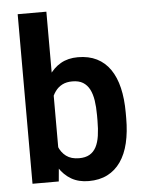

<svg xmlns="http://www.w3.org/2000/svg" viewBox="-54 -793 636 846"><g transform="rotate(-5 264.0 -370.0)"><path d="M56.2 -750H183.1V-117.2L172.4 0H56.2ZM492.7 -276.4V-252Q492.7 -190.9 481.2 -142.3Q469.7 -93.8 446 -59.8Q422.4 -25.9 387.2 -8.1Q352.1 9.8 304.7 9.8Q260.3 9.8 228 -8.8Q195.8 -27.3 173.8 -61.5Q151.9 -95.7 138.7 -141.8Q125.5 -188 119.1 -243.7V-284.7Q125 -339.8 138.2 -386.2Q151.4 -432.6 173.3 -466.8Q195.3 -501 227.5 -519.5Q259.8 -538.1 303.7 -538.1Q351.6 -538.1 387.2 -520.3Q422.9 -502.4 446.3 -468.5Q469.7 -434.6 481.2 -386.2Q492.7 -337.9 492.7 -276.4ZM365.7 -252V-276.4Q365.7 -312.5 361.3 -341.3Q356.9 -370.1 346.2 -390.9Q335.4 -411.6 317.1 -422.9Q298.8 -434.1 270 -434.1Q244.1 -434.1 225.6 -424.6Q207 -415 194.6 -397.9Q182.1 -380.9 175.5 -358.2Q168.9 -335.4 167 -308.6V-219.2Q169.9 -183.6 180.9 -155.3Q191.9 -127 213.9 -110.6Q235.8 -94.2 271 -94.2Q298.8 -94.2 317.1 -104.7Q335.4 -115.2 346.2 -135.5Q356.9 -155.8 361.3 -185.1Q365.7 -214.4 365.7 -252Z"/></g></svg>

Font: Roboto SemiCondensed SemiBold
Style: Regular
Weight: 600
Width: 4
Designer: Christian Robertson
Foundry: Google
Version: Version 3.009; 2024